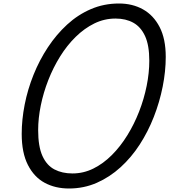

<svg xmlns="http://www.w3.org/2000/svg" viewBox="-20 -1058 967 1097"><path d="M374 19Q296 19 235.5 -13.5Q175 -46 139.5 -115.5Q104 -185 104 -293Q104 -374 121 -460.5Q138 -547 171.5 -630.5Q205 -714 253.5 -787.5Q302 -861 363.5 -917.5Q425 -974 499.5 -1006Q574 -1038 660 -1038Q737 -1038 797 -1004.5Q857 -971 892 -903.5Q927 -836 927 -733Q927 -651 909.5 -563Q892 -475 859 -390.5Q826 -306 778.5 -232.5Q731 -159 669 -102.5Q607 -46 533 -13.5Q459 19 374 19ZM394 -67Q457 -67 513.5 -95Q570 -123 619 -172Q668 -221 707.5 -285Q747 -349 775 -421Q803 -493 818 -567.5Q833 -642 833 -711Q833 -799 809 -851.5Q785 -904 742 -928Q699 -952 640 -952Q576 -952 519 -924Q462 -896 412.5 -847.5Q363 -799 323.5 -735.5Q284 -672 256 -600.5Q228 -529 213 -455.5Q198 -382 198 -315Q198 -221 222.5 -167Q247 -113 291 -90Q335 -67 394 -67Z"/></svg>

Font: Playwrite IN
Style: Regular
Weight: 400
Designer: Veronika Burian, José Scaglione
Foundry: TypeTogether
Version: Version 1.002